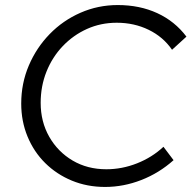

<svg xmlns="http://www.w3.org/2000/svg" viewBox="-20 -729 758 760"><path d="M396 11Q325 11 264.5 -14Q204 -39 159 -83.5Q114 -128 89 -188.5Q64 -249 64 -319Q64 -399 94 -469.5Q124 -540 176.5 -594Q229 -648 298.5 -678.5Q368 -709 446 -709Q533 -709 602.5 -677Q672 -645 718 -584L661 -532Q626 -583 568.5 -611Q511 -639 442 -639Q379 -639 324.5 -614.5Q270 -590 228.5 -546.5Q187 -503 164 -445.5Q141 -388 141 -322Q141 -247 175 -187.5Q209 -128 267.5 -93.5Q326 -59 401 -59Q463 -59 522.5 -82.5Q582 -106 627 -148L667 -95Q610 -44 539.5 -16.5Q469 11 396 11Z"/></svg>

Font: Red Hat Display VF
Style: Italic
Weight: 300
Italic angle: -12°
Designer: Pentagram, MCKL
Foundry: Pentagram, MCKL
Version: Version 1.010